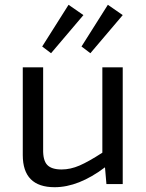

<svg xmlns="http://www.w3.org/2000/svg" viewBox="-20 -768 610 801"><path d="M320 -574 430 -748 492 -705 357 -546ZM193 -546 156 -574 266 -748 328 -705ZM492 -487V0H424L418 -70Q308 13 208 13Q75 13 75 -121V-487H160V-145Q159 -99 177 -80Q195 -61 237 -61Q274 -61 312 -77.5Q350 -94 407 -131V-487Z"/></svg>

Font: Exo 2.0
Style: Regular
Weight: 400
Designer: Natanael Gama
Version: Version 1.001;PS 001.001;hotconv 1.0.70;makeotf.lib2.5.58329